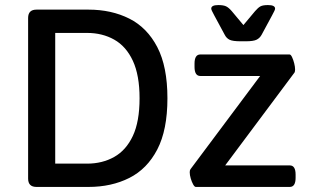

<svg xmlns="http://www.w3.org/2000/svg" viewBox="-20 -738 1224 758"><path d="M930 -575Q899 -575 886.5 -581Q874 -587 867 -601L826 -677Q821 -687 817.5 -693.5Q814 -700 814 -704Q814 -718 842 -718Q862 -718 872.5 -713Q883 -708 895 -694L941 -639L987 -694Q999 -708 1008.5 -713Q1018 -718 1038 -718Q1066 -718 1066 -704Q1066 -700 1062.5 -693.5Q1059 -687 1054 -677L1013 -601Q1006 -588 993.5 -581.5Q981 -575 950 -575ZM124 0Q91 0 91 -33V-667Q91 -700 124 -700H329Q420 -700 490.5 -664.5Q561 -629 601 -552Q641 -475 641 -350Q641 -225 601 -148Q561 -71 490.5 -35.5Q420 0 329 0ZM198 -92H324Q384 -92 431 -118.5Q478 -145 504.5 -201.5Q531 -258 531 -350Q531 -441 504.5 -498Q478 -555 431 -581.5Q384 -608 324 -608H198ZM753 0Q748 0 742.5 -10Q737 -20 733 -33.5Q729 -47 729 -58Q729 -66 732 -70L1007 -438H771Q748 -438 748 -474V-487Q748 -523 771 -523H1123Q1128 -523 1133 -512.5Q1138 -502 1141.5 -488Q1145 -474 1145 -464Q1145 -456 1143 -452L869 -85H1124Q1147 -85 1147 -49V-36Q1147 0 1124 0Z"/></svg>

Font: Asap Medium
Style: Regular
Weight: 500
Designer: Pablo Cosgaya
Foundry: Omnibus-Type
Version: Version 3.001; ttfautohint (v1.8.3)